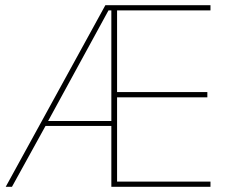

<svg xmlns="http://www.w3.org/2000/svg" viewBox="-20 -718 901 738"><path d="M408 0H789V-20H430V-344H777V-364H430V-678H789V-698H385L2 0H26L155 -234H408ZM408 -678V-253H165L397 -678Z"/></svg>

Font: IBM Plex Thai Thin
Style: Regular
Weight: 100
Designer: Mike Abbink, Paul van der Laan, Pieter van Rosmalen, Ben Mitchell, Mark Frömberg
Foundry: Bold Monday
Version: Version 1.0